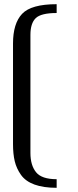

<svg xmlns="http://www.w3.org/2000/svg" viewBox="-20 -812 373 915"><path d="M250 -792Q250 -792 250 -750Q175.8 -750 150.4 -725.6Q125 -701.2 125 -645.5V-83Q125 -24.4 151.9 8.8Q178.7 42 250 42V83Q186.5 83 144 67.4Q101.6 51.8 80.1 21.5Q58.6 -8.8 50.3 -43.5Q42 -78.1 42 -125V-604.5Q42 -700.2 85.4 -746.1Q128.9 -792 250 -792Z"/></svg>

Font: okolaks
Style: Regular
Weight: 500
Version: Version 000.6.0